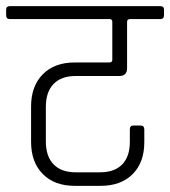

<svg xmlns="http://www.w3.org/2000/svg" viewBox="-34 -643 553 624"><path d="M209 -440H322Q331 -440 331 -449V-572Q331 -581 322 -581H-2Q-14 -581 -14 -593V-612Q-14 -623 -2 -623H487Q499 -623 499 -612V-593Q499 -581 487 -581H389Q379 -581 379 -572V-422Q379 -396 354 -396H212Q165 -396 140 -370Q115 -344 115 -296V-183Q115 -135 140 -109Q165 -83 212 -83H291Q338 -83 363 -108.5Q388 -134 388 -182V-222Q388 -235 399 -235H423Q435 -235 435 -222V-181Q435 -115 397 -77Q359 -39 293 -39H209Q143 -39 105 -77.5Q67 -116 67 -182V-297Q67 -363 105 -401.5Q143 -440 209 -440Z"/></svg>

Font: Rajdhani
Style: Regular
Weight: 400
Designer: Satya Rajpurohit, Jyotish Sonowal
Foundry: Indian Type Foundry
Version: Version 1.201;PS 1.0;hotconv 1.0.78;makeotf.lib2.5.61930; tt